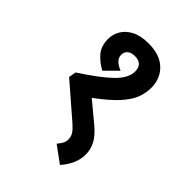

<svg xmlns="http://www.w3.org/2000/svg" viewBox="-209 -737 936 936"><g transform="rotate(45 259.0 -269.5)"><path d="M260 -632Q338 -632 380 -591.5Q422 -551 422 -488Q422 -450 407.5 -414Q393 -378 356 -338Q319 -298 251 -248L350 -166Q391 -132 408.5 -100.5Q426 -69 426 -32Q426 32 373 93L288 31Q299 18 306.5 5.5Q314 -7 314 -25Q314 -44 304 -59.5Q294 -75 271 -95L101 -242L108 -280Q210 -346 260 -394.5Q310 -443 310 -488Q310 -541 256 -541Q230 -541 217 -529Q204 -517 204 -498Q204 -462 257 -441L194 -378Q155 -399 129.5 -429Q104 -459 104 -509Q104 -539 120.5 -567.5Q137 -596 171.5 -614Q206 -632 260 -632Z"/></g></svg>

Font: Noto Sans SemiCondensed SemiBold
Style: Regular
Weight: 600
Width: 4
Designer: Monotype Design Team
Foundry: Monotype Imaging Inc.
Version: Version 2.013; ttfautohint (v1.8.4.7-5d5b)